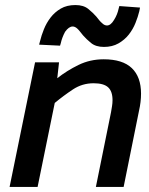

<svg xmlns="http://www.w3.org/2000/svg" viewBox="-20 -741 590 761"><path d="M207 -431Q245 -461 291 -483.5Q337 -506 391 -506Q466 -506 502.5 -471Q539 -436 539 -370Q539 -337 531 -302L470 0H360L420 -296Q422 -308 424 -320Q426 -332 426 -344Q426 -379 408.5 -395Q391 -411 351 -411Q306 -411 269 -386.5Q232 -362 197 -333L129 0H18L119 -494H214ZM535 -711 532 -696Q527 -675 517 -650Q507 -625 490.5 -604Q474 -583 449.5 -569Q425 -555 392 -555Q360 -555 341 -570.5Q322 -586 309 -601L297 -616Q294 -620 291.5 -622.5Q289 -625 286 -628Q277 -636 268 -636Q253 -636 238 -615Q232 -604 227.5 -592Q223 -580 221 -570L218 -560L135 -564L139 -579Q144 -600 154 -625Q164 -650 180.5 -671.5Q197 -693 221 -707Q245 -721 279 -721Q311 -721 330 -705.5Q349 -690 362 -675L374 -660Q377 -657 379.5 -654Q382 -651 385 -649Q394 -640 404 -640Q419 -640 432 -662Q439 -673 443.5 -684.5Q448 -696 450 -706L453 -717Z"/></svg>

Font: Codetta
Style: Bold Italic
Weight: 700
Italic angle: -11°
Designer: Ulrich Proeller
Foundry: PROSA GmbH
Version: Version 2.00;September 29, 2018;FontCreator 11.5.0.2427 64-b